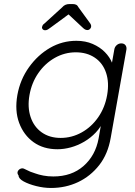

<svg xmlns="http://www.w3.org/2000/svg" viewBox="-20 -724 663 944"><path d="M355.5 -523.4Q400.4 -523.4 436 -507.8Q471.7 -492.2 495.6 -467.8Q519.5 -443.4 530.8 -415.5Q542 -387.7 537.1 -363.3L525.4 -386.7L542 -480.5Q543.9 -493.2 553.7 -502Q563.5 -510.7 576.2 -510.7Q589.8 -510.7 596.7 -502Q603.5 -493.2 601.6 -480.5L524.4 -46.9Q510.7 33.2 467.8 87.9Q424.8 142.6 363.8 171.4Q302.7 200.2 230.5 200.2Q195.3 200.2 158.2 190.9Q121.1 181.6 96.2 168Q71.3 154.3 71.3 138.7Q64.5 129.9 66.4 121.6Q68.4 113.3 77.1 107.4Q88.9 100.6 99.1 106Q109.4 111.3 128.9 120.1Q138.7 123 154.3 128.9Q169.9 134.8 192.9 139.2Q215.8 143.6 242.2 143.6Q332 143.6 390.6 92.3Q449.2 41 464.8 -43L481.4 -138.7L491.2 -135.7Q476.6 -99.6 451.2 -72.8Q425.8 -45.9 394 -27.3Q362.3 -8.8 328.6 0.5Q294.9 9.8 262.7 9.8Q193.4 9.8 145 -24.9Q96.7 -59.6 74.2 -119.6Q51.8 -179.7 65.4 -256.8Q79.1 -333 122.6 -393.6Q166 -454.1 226.1 -488.8Q286.1 -523.4 355.5 -523.4ZM352.5 -466.8Q297.9 -466.8 249.5 -439.5Q201.2 -412.1 168.5 -364.7Q135.7 -317.4 125 -256.8Q114.3 -197.3 130.4 -148.9Q146.5 -100.6 185.1 -73.2Q223.6 -45.9 278.3 -45.9Q333 -45.9 381.3 -72.8Q429.7 -99.6 462.9 -147.5Q496.1 -195.3 506.8 -256.8Q517.6 -318.4 501.5 -366.2Q485.4 -414.1 446.3 -440.4Q407.2 -466.8 352.5 -466.8ZM329.1 -662.1 229.5 -588.9Q221.7 -583 215.3 -579.1Q209 -575.2 201.2 -575.2Q194.3 -575.2 189.9 -580.1Q185.5 -585 186.5 -590.8Q187.5 -594.7 189.5 -599.1Q191.4 -603.5 197.3 -607.4L285.2 -687.5Q298.8 -704.1 321.3 -704.1H336.9Q347.7 -704.1 354.5 -700.7Q361.3 -697.3 366.2 -687.5L423.8 -608.4Q426.8 -603.5 427.7 -599.6Q428.7 -595.7 427.7 -590.8Q426.8 -585.9 421.9 -581.1Q417 -576.2 410.2 -576.2Q402.3 -576.2 396.5 -580.1Q390.6 -584 384.8 -589.8L308.6 -661.1Z"/></svg>

Font: Quicksand
Style: Italic
Weight: 400
Designer: Andrew Paglinawan
Foundry: Andrew Paglinawan
Version: Version 3.006